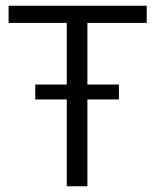

<svg xmlns="http://www.w3.org/2000/svg" viewBox="-20 -650 541 670"><path d="M395 -355V-303H285V0H213V-303H103V-355H213V-570H10V-630H492V-570H285V-355Z"/></svg>

Font: Mukta Light
Style: Regular
Weight: 300
Designer: Girish Dalvi and Yashodeep Gholap
Foundry: Ek Type
Version: Version 2.538;PS 1.002;hotconv 16.6.51;makeotf.lib2.5.65220;